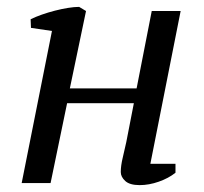

<svg xmlns="http://www.w3.org/2000/svg" viewBox="-20 -532 592 558"><path d="M505 -500 417 -56H490V-30Q470 -14 441.5 -4Q413 6 386 6Q357 6 344 -6Q331 -18 331 -32Q331 -50 336.5 -73Q342 -96 347 -119L369 -232H175L127 0H43L131 -442L70 -451L69 -476Q83 -483 101.5 -489.5Q120 -496 139.5 -501Q159 -506 177.5 -509Q196 -512 210 -512L230 -500L183 -275H377L421 -500Z"/></svg>

Font: PTSerifItalic
Style: Italic
Weight: 400
Italic angle: -12°
Designer: A.Korolkova, O.Umpeleva, V.Yefimov
Foundry: ParaType Ltd
Version: Version 1.000W OFL